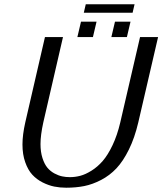

<svg xmlns="http://www.w3.org/2000/svg" viewBox="-20 -875 765 905"><path d="M85.9 0ZM640.1 -700.2H725.1L631.8 -297.9Q614.7 -225.1 587.6 -170.2Q560.5 -115.2 528.8 -81.5Q497.1 -47.9 456.8 -26.9Q416.5 -5.9 377.2 2Q337.9 9.8 292 9.8Q262.7 9.8 235.8 4.4Q209 -1 180.9 -15.1Q152.8 -29.3 132.3 -51.5Q111.8 -73.7 98.9 -110.4Q85.9 -147 85.9 -193.8Q85.9 -239.3 99.1 -297.9L191.9 -700.2H276.9L184.1 -297.9Q170.9 -237.8 170.9 -195.8Q170.9 -158.7 180.2 -129.9Q189.5 -101.1 203.4 -84.5Q217.3 -67.9 236.3 -57.6Q255.4 -47.4 272.9 -43.7Q290.5 -40 309.1 -40Q334 -40 358.4 -46.4Q382.8 -52.7 411.4 -70.6Q439.9 -88.4 464.1 -116.2Q488.3 -144 510.5 -190.7Q532.7 -237.3 546.9 -297.9ZM595.2 -700.2ZM522 -772.9H595.2L578.1 -700.2H504.9ZM361.8 -772.9H435.1L418 -700.2H344.7ZM384.3 -855H614.3L605 -814.9H375Z"/></svg>

Font: Pfennig
Style: Italic
Weight: 500
Italic angle: -13°
Version: Version 20120410 ; ttfautohint (v0.8)